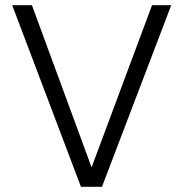

<svg xmlns="http://www.w3.org/2000/svg" viewBox="-20 -720 706 740"><path d="M292 0 27 -700H103L333 -75L566 -700H640L373 0Z"/></svg>

Font: DM Sans 10pt Light
Style: Regular
Weight: 300
Version: Version 4.004;gftools[0.9.30]